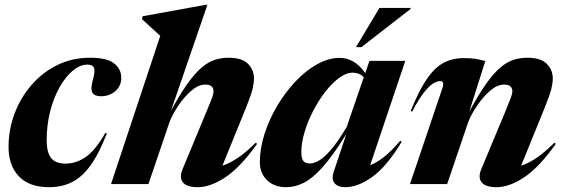

<svg xmlns="http://www.w3.org/2000/svg" viewBox="-20 -765 2346 798"><path d="M344 -496.5Q313 -496.5 283 -471.8Q253 -447 228.2 -403.5Q203.5 -360 188.8 -303.2Q174 -246.5 174 -182.5Q174 -131.5 192.5 -108.2Q211 -85 251.5 -85Q296 -85 336 -112.2Q376 -139.5 417.5 -212L424.5 -211.5Q391 -124.5 354.8 -75.5Q318.5 -26.5 276.8 -6.8Q235 13 185 13Q100.5 13 58 -32.5Q15.5 -78 15.5 -154Q15.5 -225.5 40.2 -292Q65 -358.5 110.5 -411.2Q156 -464 218 -494.5Q280 -525 354.5 -525Q425.5 -525 454.8 -501.2Q484 -477.5 484 -441.5Q484 -408 459.8 -386.5Q435.5 -365 399 -365Q372.5 -365 364 -380Q355.5 -395 366 -433Q376.5 -470.5 370.5 -483.5Q364.5 -496.5 344 -496.5Z M685 -259 597 0H441.5L646 -616Q632.5 -628.5 612 -647.2Q591.5 -666 570 -685.5L573 -697.5L834.5 -745H842L690.5 -304.5Q728.5 -374.5 759.8 -418Q791 -461.5 818.8 -484.8Q846.5 -508 873.5 -516.5Q900.5 -525 930 -525Q986 -525 1010.8 -499.8Q1035.5 -474.5 1035.5 -439Q1035.5 -420 1029.8 -395.5Q1024 -371 1003.5 -320L904.5 -76.5Q930.5 -84.5 964.5 -106.2Q998.5 -128 1043 -172L1048.5 -167Q979 -69.5 916.8 -28.2Q854.5 13 801.5 13Q756 13 740.2 -7Q724.5 -27 738.5 -61L838.5 -302Q856.5 -344.5 862 -360.5Q867.5 -376.5 867.5 -385Q867.5 -413.5 833 -413.5Q805 -413.5 775.8 -388.5Q746.5 -363.5 722.2 -327.5Q698 -291.5 685 -259Z M1366.5 -49.5 1419.5 -208Q1363.5 -118 1320.8 -70.2Q1278 -22.5 1241.8 -4.8Q1205.5 13 1169 13Q1120 13 1090 -16Q1060 -45 1060 -91.5Q1060 -147 1079 -207Q1098 -267 1131.2 -323.5Q1164.5 -380 1207.2 -425.5Q1250 -471 1297.8 -497.8Q1345.5 -524.5 1393 -524.5Q1422 -524.5 1448.5 -509.2Q1475 -494 1498 -461L1515.5 -512H1664.5L1518.5 -78.5Q1544.5 -88 1575.2 -112Q1606 -136 1643.5 -180L1649.5 -175.5Q1587.5 -73 1527.5 -30Q1467.5 13 1415.5 13Q1383.5 13 1370.2 -4.2Q1357 -21.5 1366.5 -49.5ZM1232.5 -133Q1232.5 -106 1241 -95.8Q1249.5 -85.5 1268.5 -85.5Q1283.5 -85.5 1304.2 -96.8Q1325 -108 1353.8 -140.5Q1382.5 -173 1421 -237.5L1492 -444Q1474 -463 1446 -463Q1419 -463 1389.5 -441.2Q1360 -419.5 1332 -383.5Q1304 -347.5 1281.5 -304Q1259 -260.5 1245.8 -216Q1232.5 -171.5 1232.5 -133ZM1459.5 -569 1557 -732H1686.5L1686 -727.5L1482 -569Z M1693 -301 1687 -304Q1721 -388.5 1753.8 -436.2Q1786.5 -484 1823.5 -503.8Q1860.5 -523.5 1907 -523.5Q1935.5 -523.5 1953.8 -520.8Q1972 -518 1997 -511.5L1930.5 -301Q1969 -372.5 2000.5 -416.8Q2032 -461 2059.8 -484.5Q2087.5 -508 2114.8 -516.5Q2142 -525 2172 -525Q2227.5 -525 2252.5 -499.8Q2277.5 -474.5 2277.5 -439Q2277.5 -420 2271.5 -395.5Q2265.5 -371 2245 -320L2146 -76.5Q2172.5 -84.5 2206.2 -106.2Q2240 -128 2284.5 -172L2290 -167Q2221 -69.5 2158.8 -28.2Q2096.5 13 2043.5 13Q1998 13 1982 -7Q1966 -27 1980 -61L2080.5 -302Q2098 -344.5 2103.8 -360.5Q2109.5 -376.5 2109.5 -385Q2109.5 -413.5 2075 -413.5Q2047 -413.5 2017.8 -388.5Q1988.5 -363.5 1964 -327.5Q1939.5 -291.5 1926.5 -259L1838.5 0H1684L1819 -399.5Q1823.5 -412 1821.5 -420Q1819.5 -428 1809.5 -428Q1797.5 -428 1781.5 -418.8Q1765.5 -409.5 1743.5 -382.5Q1721.5 -355.5 1693 -301Z"/></svg>

Font: Newsreader Display
Style: Bold Italic
Weight: 700
Italic angle: -17°
Designer: Hugues Gentile
Foundry: Production Type
Version: Version 1.001